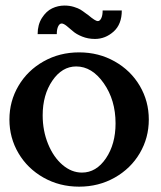

<svg xmlns="http://www.w3.org/2000/svg" viewBox="-20 -683 592 705"><path d="M47.9 -120.4Q14.6 -176.8 14.6 -244.1Q14.6 -311.5 47.9 -367.9Q81.1 -424.3 139.9 -457.5Q198.7 -490.7 270.5 -490.7Q342.3 -490.7 401.1 -457.5Q460 -424.3 493.2 -367.9Q526.4 -311.5 526.4 -244.1Q526.4 -176.8 493.2 -120.4Q460 -64 401.1 -30.8Q342.3 2.4 270.5 2.4Q198.7 2.4 139.9 -30.8Q81.1 -64 47.9 -120.4ZM259.8 -439Q208 -439 172.4 -387Q136.7 -335 136.7 -259.3Q136.7 -203.1 156.5 -154.5Q176.3 -106 209.5 -77.6Q242.7 -49.3 280.8 -49.3Q333.5 -49.3 368.9 -101.6Q404.3 -153.8 404.3 -230Q404.3 -315.4 361.1 -377.2Q317.9 -439 259.8 -439ZM303.7 -627.9 304.2 -627.4Q330.1 -605.5 338.9 -605.5Q346.7 -605.5 351.8 -616Q356.9 -626.5 356.9 -644.5H427.2Q427.2 -593.8 397 -566.9Q366.7 -540 328.6 -540Q303.2 -540 281.5 -548.8Q259.8 -557.6 247.8 -568.4Q235.8 -579.1 224.6 -587.9Q213.4 -596.7 206.5 -596.7Q198.7 -596.7 193.6 -586.2Q188.5 -575.7 188.5 -557.6H118.2Q118.2 -592.3 134 -617.2Q149.9 -642.1 171.4 -652.3Q192.9 -662.6 216.8 -662.6Q235.4 -662.6 251.2 -657.7Q267.1 -652.8 275.4 -647.7Q283.7 -642.6 295.9 -633.3Q300.3 -629.9 303.7 -627.9Z"/></svg>

Font: Flanker
Style: Bold
Weight: 700
Designer: Flanker
Foundry: Flanker
Version: Version 2.021